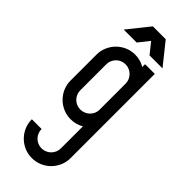

<svg xmlns="http://www.w3.org/2000/svg" viewBox="-278 -626 921 921"><g transform="rotate(45 183.0 -165.5)"><path d="M175.3 -438.5Q211.4 -438.5 241.2 -420.4V-439.5H307.1V0H241.2V-17.6Q226.6 -9.3 210.2 -4.6Q193.8 0 175.3 0Q147.9 0 124.3 -10.3Q100.6 -20.5 82.5 -38.6Q64.5 -56.6 54.2 -80.3Q43.9 -104 43.9 -131.3V-307.1Q43.9 -334 54.2 -357.9Q64.5 -381.8 82.5 -399.9Q100.6 -418 124.3 -428.2Q147.9 -438.5 175.3 -438.5ZM109.9 -131.3Q109.9 -117.7 115 -105.7Q120.1 -93.8 128.9 -85Q137.7 -76.2 149.7 -71Q161.6 -65.9 175.3 -65.9Q188.5 -65.9 200.2 -70.8Q211.9 -75.7 220.9 -84.2Q230 -92.8 235.4 -104Q240.7 -115.2 241.2 -128.4V-307.1Q241.2 -320.8 236.1 -332.8Q231 -344.7 221.9 -353.8Q212.9 -362.8 200.9 -367.9Q189 -373 175.3 -373Q161.6 -373 149.7 -367.9Q137.7 -362.8 128.9 -353.8Q120.1 -344.7 115 -332.8Q109.9 -320.8 109.9 -307.1ZM307.1 131.3Q307.1 158.7 296.9 182.6Q286.6 206.5 268.6 224.6Q250.5 242.7 226.6 252.9Q202.6 263.2 175.3 263.2Q147.9 263.2 124.3 252.9Q100.6 242.7 82.5 224.6Q64.5 206.5 54.2 182.6Q43.9 158.7 43.9 131.3H109.9Q109.9 145 115 157Q120.1 168.9 128.9 178Q137.7 187 149.7 192.1Q161.6 197.3 175.3 197.3Q189 197.3 200.9 192.1Q212.9 187 221.9 178Q231 168.9 236.1 157Q241.2 145 241.2 131.3V0H307.1ZM314.5 -484.4H226.6L182.6 -539.1L139.2 -484.4H51.3L139.2 -594.2H226.6Z"/></g></svg>

Font: Aeronef
Style: Regular
Weight: 400
Designer: Peter Wiegel - CAT-Fonts Germany
Foundry: CAT-Fonts, Peter Wiegel
Version: Version 0.002